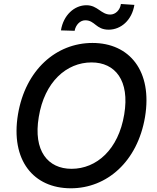

<svg xmlns="http://www.w3.org/2000/svg" viewBox="-20 -958 808 987"><path d="M725.5 -356.5C764.6 -592.7 646 -737.2 455.3 -737.2C269.2 -737.2 110.8 -599.4 72.4 -370C33.4 -134.2 152 9.9 344.1 9.9C529.1 9.9 686.8 -127.1 725.5 -356.5ZM179.3 -356.5C208.5 -536.9 321.7 -637.1 450.6 -637.1C572.4 -637.1 647.7 -544 618.6 -370C589.1 -189.6 476.6 -90.2 347.7 -90.2C226.2 -90.2 149.9 -182.5 179.3 -356.5ZM293.3 -801.8 363.6 -799.7C369.3 -830.6 392 -853.7 418.3 -853.7C468.8 -853.7 472.3 -805.4 539.1 -805.4C601.6 -805.8 658 -853.7 670.8 -932.9L601.6 -937.5C597.3 -906.6 573.9 -883.2 546.9 -883.2C499.3 -883.2 482.2 -931.1 424.4 -931.1C362.2 -931.1 305.8 -880.3 293.3 -801.8Z"/></svg>

Font: Margiela Sans Medium
Style: Italic
Weight: 500
Italic angle: -9.39999°
Designer: Stefan Endress, Andreas Faust
Version: Version 1.100;FEAKit 1.0